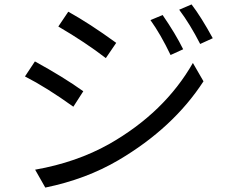

<svg xmlns="http://www.w3.org/2000/svg" viewBox="-20 -814 1040 869"><path d="M716 -746Q774 -662 809 -591L752 -565Q707 -659 661 -723ZM847 -794Q890 -738 943 -641L886 -615Q840 -705 791 -770ZM289 -761Q385 -708 506 -620L459 -551Q367 -622 244 -694ZM139 -46Q326 -79 474 -162Q725 -305 853 -529L901 -446Q764 -235 516 -89Q370 -3 185 35ZM138 -536Q266 -466 357 -401L312 -331Q191 -418 93 -468Z"/></svg>

Font: Source Han Sans K Regular
Style: Regular
Weight: 400
Designer: Ryoko NISHIZUKA  (kana & ideographs); Paul D. Hunt (Latin, Greek & Cyrillic); Wenlong ZHANG  (bopomofo); Sandoll Communi
Foundry: Adobe Systems Incorporated
Version: Version 1.00 July 18, 2014, initial release